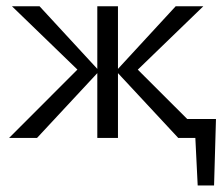

<svg xmlns="http://www.w3.org/2000/svg" viewBox="-20 -434 699 604"><path d="M601.9 149.5 591.6 -59.6H659.4L653.4 149.5ZM564 -59.6H639.4V0H564ZM540.8 0 344.9 -210.6 532.6 -414.2H619.5L389.8 -192V-238.5L628.7 0ZM8.5 0 246.9 -238.5V-192.5L17.7 -414.2H104.5L292.3 -210.6L96.4 0ZM286.1 0V-414.2H351.1V0Z"/></svg>

Font: Ysabeau
Style: Bold
Weight: 700
Designer: Christian Thalmann (Catharsis Fonts)
Version: Version 2.000;gftools[0.9.27.dev2+g8671c4b]